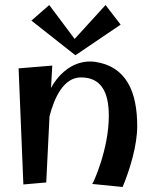

<svg xmlns="http://www.w3.org/2000/svg" viewBox="-20 -729 606 764"><path d="M54 -457 73 5 164 -3 177 -266C196 -340 233 -421 302 -421C381 -421 413 -365 413 -268C413 -135 351 0 347 3L468 15C497 -55 526 -150 526 -227C526 -365 482 -465 358 -483C280 -493 218 -443 183 -379L188 -468ZM400 -709 277 -574 176 -709 105 -647 280 -509 460 -631Z"/></svg>

Font: Original Surfer
Style: Regular
Weight: 400
Designer: Astigmatic (AOETI)
Foundry: Astigmatic (AOETI)
Version: Version 1.001